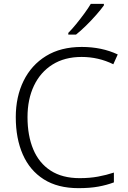

<svg xmlns="http://www.w3.org/2000/svg" viewBox="-20 -968 663 998"><path d="M404 -672Q316 -672 253 -632.5Q190 -593 156.5 -522.5Q123 -452 123 -359Q123 -263 153 -191.5Q183 -120 243.5 -81Q304 -42 394 -42Q446 -42 489.5 -50Q533 -58 572 -71V-20Q535 -6 491 2Q447 10 388 10Q280 10 207.5 -36Q135 -82 98.5 -165Q62 -248 62 -359Q62 -465 102.5 -547.5Q143 -630 219.5 -677Q296 -724 405 -724Q509 -724 592 -685L569 -634Q492 -672 404 -672ZM520 -940Q505 -919 480.5 -891Q456 -863 428 -835.5Q400 -808 375 -788H335V-797Q354 -816 376 -843Q398 -870 418.5 -898Q439 -926 452 -948H520Z"/></svg>

Font: Noto Sans Lao Light
Style: Regular
Weight: 300
Designer: Monotype Design Team
Foundry: Monotype Imaging Inc.
Version: Version 2.003; ttfautohint (v1.8.4.7-5d5b)